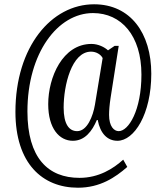

<svg xmlns="http://www.w3.org/2000/svg" viewBox="-20 -734 768 896"><path d="M344 142C447 142 518 94 574 45L555 11C509 53 441 96 351 96C204 96 108 3 108 -214C108 -486 249 -673 414 -673C546 -673 640 -568 640 -386C640 -219 580 -122 534 -122C512 -122 489 -144 489 -198C489 -217 491 -245 496 -277L534 -520H515L484 -499C468 -514 438 -529 407 -529C272 -529 205 -373 205 -248C205 -134 257 -77 320 -77C376 -77 410 -122 432 -174H436C448 -110 482 -77 528 -77C606 -77 686 -201 686 -390C686 -579 589 -714 419 -714C220 -714 52 -516 52 -212C52 28 177 142 344 142ZM340 -122C302 -122 277 -155 277 -232C277 -335 314 -493 405 -493C430 -493 451 -479 459 -463L423 -245C414 -192 387 -122 340 -122Z"/></svg>

Font: Noto Serif Ethiopic XCn
Style: Regular
Weight: 400
Width: 2
Designer: Monotype Design Team
Foundry: Monotype Imaging Inc.
Version: Version 2.102